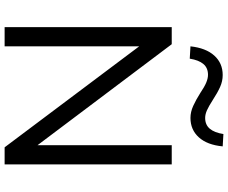

<svg xmlns="http://www.w3.org/2000/svg" viewBox="-96 -866 963 810"><g transform="rotate(90 385.0 -461.5)"><path d="M95 0V-705H167L608 -119H593V-705H674V0H602L163 -585H176V0ZM228 -781 176 -784Q183 -849 215 -884.5Q247 -920 297 -920Q323 -920 347.5 -909Q372 -898 401 -879Q429 -861 446 -853.5Q463 -846 478 -846Q507 -846 523.5 -865.5Q540 -885 546 -923L598 -920Q592 -855 560 -819.5Q528 -784 478 -784Q453 -784 427.5 -795.5Q402 -807 372 -826Q347 -843 329 -850.5Q311 -858 296 -858Q267 -858 250.5 -838.5Q234 -819 228 -781Z"/></g></svg>

Font: Nunito Sans 10pt
Style: Regular
Weight: 400
Designer: Vernon Adams
Foundry: Vernon Adams
Version: Version 3.101;gftools[0.9.27]